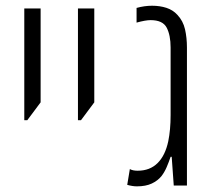

<svg xmlns="http://www.w3.org/2000/svg" viewBox="-20 -660 751 683"><path d="M66.4 -232.4V-629.9H124.5V-295.9L77.1 -232.4Z M257.3 -232.4V-629.9H315.4V-295.9L268.1 -232.4Z M466.8 2.9Q451.7 2.9 432.6 -2.4L441.9 -58.6Q452.1 -52.7 469.7 -52.7Q513.2 -52.7 540.5 -79.8Q567.9 -106.9 578.6 -157.7Q586.9 -198.2 586.9 -250.5V-491.2Q586.9 -534.7 573 -561.5Q559.1 -588.4 515.6 -588.4Q498 -588.4 465.8 -579.6V-631.8Q494.1 -639.6 521 -639.6Q548.8 -639.6 572 -632.1Q595.2 -624.5 610.8 -607.4Q631.3 -585.9 638.2 -555.7Q645 -525.4 645 -491.2V0H598.1L590.8 -102.1H586.9Q580.6 -83.5 573 -65.7Q565.4 -47.9 554.2 -33.2Q541 -17.1 519.8 -7.1Q498.5 2.9 466.8 2.9Z"/></svg>

Font: Open Sans Condensed Light
Style: Regular
Weight: 300
Width: 3
Designer: Monotype Design Team
Foundry: Monotype Imaging Inc.
Version: Version 3.003; ttfautohint (v1.8.4)